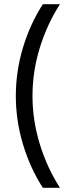

<svg xmlns="http://www.w3.org/2000/svg" viewBox="-20 -728 339 910"><path d="M183 162Q122 67 88.5 -45.5Q55 -158 55 -273Q55 -389 88.5 -501Q122 -613 183 -708H264Q203 -613 168.5 -501Q134 -389 134 -273Q134 -158 168.5 -45.5Q203 67 264 162Z"/></svg>

Font: Atkinson Hyperlegible Next
Style: Regular
Weight: 400
Designer: Elliott Scott, Megan Eiswerth, Linus Boman, Theodore Petrosky, Letters from Sweden
Foundry: Applied Design Works, Letters from Sweden
Version: Version 2.001